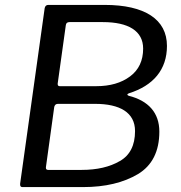

<svg xmlns="http://www.w3.org/2000/svg" viewBox="-20 -762 739 782"><path d="M318 0C409 0 483 -18 542 -53C600 -88 629 -146 629 -226C629 -303 584 -352 504 -372C497 -375 497 -379 505 -382C604 -413 660 -478 660 -575C660 -683 570 -742 406 -742H177C169 -742 164 -738 162 -729L62 -14C62 -13 62 -11 62 -10C62 -5 64 0 71 0ZM223 -411C218 -411 215 -414 215 -419V-422L248 -659C249 -668 254 -672 263 -672H399C503 -672 563 -636 563 -564C563 -515 545 -477 510 -451C474 -424 428 -411 372 -411ZM176 -70C170 -70 167 -73 167 -78V-81L201 -327C204 -336 208 -339 217 -339H367C468 -339 530 -304 530 -228C530 -170 509 -129 468 -106C427 -82 375 -70 313 -70Z"/></svg>

Font: Libre Franklin
Style: Italic
Weight: 400
Italic angle: -8°
Designer: Pablo Impallari, Rodrigo Fuenzalida
Foundry: Impallari Type
Version: Version 1.002; ttfautohint (v1.5)